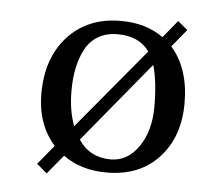

<svg xmlns="http://www.w3.org/2000/svg" viewBox="-42 -497 587 567"><g transform="rotate(5 252.0 -213.0)"><path d="M80.1 -205.1Q80.1 -311.5 138.9 -375.7Q197.8 -439.9 295.9 -439.9Q370.6 -439.9 421.9 -402.8L463.9 -454.1L493.2 -430.2L450.2 -377.9Q503.9 -316.9 503.9 -213.9Q503.9 -114.3 446.8 -52.2Q389.6 9.8 292 9.8Q215.8 9.8 163.1 -28.8L116.2 27.8L85.9 2L132.8 -55.2Q80.1 -115.2 80.1 -205.1ZM416 -195.8Q416 -270.5 401.9 -318.8L205.1 -80.1Q238.8 -29.8 300.8 -29.8Q350.6 -29.8 383.3 -76.9Q416 -124 416 -195.8ZM289.1 -399.9Q255.4 -399.9 230.7 -384.8Q206.1 -369.6 192.9 -343.3Q179.7 -316.9 173.8 -287.1Q168 -257.3 168 -222.2Q168 -162.6 185.1 -118.2L383.8 -356.9Q353.5 -399.9 289.1 -399.9Z"/></g></svg>

Font: Linear Smooth
Style: Regular
Weight: 400
Designer: Philipp H. Poll, Flanker
Foundry: Philipp H. Poll, reworked by Flanker
Version: Version 1.061 | FøM Fix